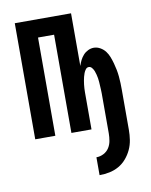

<svg xmlns="http://www.w3.org/2000/svg" viewBox="-82 -581 665 847"><g transform="rotate(-10 250.0 -157.5)"><path d="M295 205V125Q312 125 327.5 117Q343 109 352 95Q361 81 364 64Q367 47 367 30V-149Q367 -157 366.5 -165.5Q366 -174 365.5 -183Q365 -192 364.5 -200.5Q364 -209 362.5 -217.5Q361 -226 359 -234Q357 -242 354 -250Q351 -258 345 -265.5Q339 -273 331 -273Q322 -273 316.5 -265.5Q311 -258 308 -250Q305 -242 303 -234Q301 -226 299.5 -217.5Q298 -209 297 -200.5Q296 -192 295.5 -183Q295 -174 295 -165.5Q295 -157 295 -149V0H205V-440H133V0H43V-520H295V-284Q299 -297 305 -309Q311 -321 320 -331Q329 -341 341.5 -347Q354 -353 367 -353Q382 -353 396 -345Q410 -337 419 -325Q428 -313 433.5 -298.5Q439 -284 443 -269.5Q447 -255 450 -240Q453 -225 454.5 -209.5Q456 -194 456.5 -179Q457 -164 457 -149V30Q457 53 453.5 75.5Q450 98 440.5 118.5Q431 139 416 156.5Q401 174 381.5 185Q362 196 340 200.5Q318 205 295 205Z"/></g></svg>

Font: Iosevka Term Medium
Style: Regular
Weight: 500
Monospace: yes
Designer: Belleve Invis
Foundry: Belleve Invis
Version: Version 26.3.1